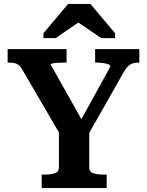

<svg xmlns="http://www.w3.org/2000/svg" viewBox="-20 -961 751 981"><path d="M281 -309 293 -264 94 -605Q85 -621 75.5 -628.5Q66 -636 54 -638.5Q42 -641 26 -641H19V-710H320V-641H304Q288 -641 273 -640Q258 -639 248.5 -637Q239 -635 239 -631L414 -320L375 -314L544 -621Q544 -628 534.5 -632Q525 -636 509.5 -638.5Q494 -641 477 -641H466V-710H692V-641H685Q670 -641 657.5 -637Q645 -633 634.5 -623Q624 -613 613 -594L424 -261L436 -309V-105Q436 -83 456 -76Q476 -69 507 -69H525V0H193V-69H210Q241 -69 261 -76Q281 -83 281 -105ZM442 -941H328L202 -791V-766H264L418 -872L343 -871L498 -766H568V-791Z"/></svg>

Font: Roboto Serif 20pt SemiBold
Style: Regular
Weight: 600
Version: Version 1.008